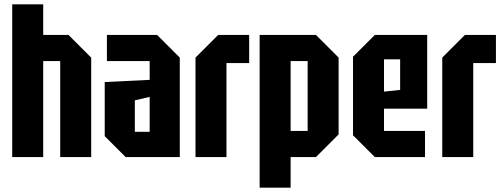

<svg xmlns="http://www.w3.org/2000/svg" viewBox="-20 -720 2305 880"><path d="M36 0V-700H178V-560H294L398 -456V0H256V-440H178V0Z M460 -96V-344L666 -354V-440H470V-560H700L804 -456V0H556ZM598 -260V-116H666V-276Z M876 0V-456L980 -560H1122V-431H1018V0Z M1170 140V-560H1428L1532 -456V-104L1428 0H1312V140ZM1390 -440H1312V-120H1390Z M1598 -100V-460L1698 -560H1938V-222H1740V-120H1928V0H1698ZM1740 -300 1814 -308V-448H1740Z M2007 0V-456L2111 -560H2253V-431H2149V0Z"/></svg>

Font: Tektur Condensed SemiBold
Style: Regular
Weight: 600
Width: 3
Designer: Adam Jagosz
Foundry: Adam Jagosz
Version: Version 1.005;gftools[0.9.30]